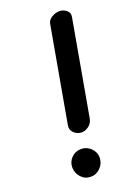

<svg xmlns="http://www.w3.org/2000/svg" viewBox="-171 -1000 775 1071"><g transform="rotate(-20 216.0 -464.0)"><path d="M208 -250Q184.5 -252 166 -269.5Q147.5 -287 152.5 -314L253 -879Q257 -902 279.8 -915.2Q302.5 -928.5 324.5 -928.5Q347 -928.5 366.2 -913.8Q385.5 -899 380.5 -873.5L280 -308Q275 -279.5 252.5 -264Q230 -248.5 208 -250ZM175.5 0Q141.5 0 118.2 -25.2Q95 -50.5 95 -84.5Q95 -117 118.2 -140.8Q141.5 -164.5 175.5 -164.5Q209 -164.5 233.2 -140.8Q257.5 -117 257.5 -84.5Q257.5 -50.5 233.2 -25.2Q209 0 175.5 0Z"/></g></svg>

Font: Edu AU VIC WA NT Hand SemiBold
Style: Regular
Weight: 600
Version: Version 1.001